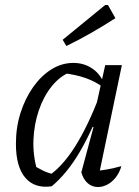

<svg xmlns="http://www.w3.org/2000/svg" viewBox="-20 -746 560 772"><path d="M188 3Q120 13 82 -31Q44 -75 44 -168Q44 -234 62.5 -292Q81 -350 113 -395.5Q145 -441 186.5 -467Q228 -493 275 -493Q316 -493 348 -472.5Q380 -452 396 -416L395 -395Q332 -442 231 -452L264 -457Q221 -440 188 -399Q155 -358 136 -302Q117 -246 114.5 -184Q112 -122 129 -63L108 -85Q131 -71 153 -60Q175 -49 200 -45L177 -40Q232 -78 282 -157Q332 -236 380 -360L398 -346Q350 -219 300 -134Q250 -49 188 3ZM374 -25 360 -59Q386 -60 412.5 -65Q439 -70 468 -78Q461 -53 446 -33.5Q431 -14 412 -4Q393 6 374 6Q350 6 332.5 -9.5Q315 -25 307 -53L356 -235L348 -237L403 -484H470ZM247 -561 232 -586 403 -726H414L444 -673Q396 -642 348 -614.5Q300 -587 247 -561Z"/></svg>

Font: Piazzolla 24pt
Style: Italic
Weight: 400
Italic angle: -11.3°
Designer: Juan Pablo del Peral
Foundry: Huerta Tipografica
Version: Version 2.005